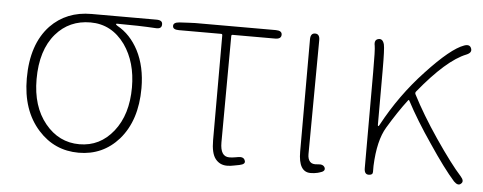

<svg xmlns="http://www.w3.org/2000/svg" viewBox="-42 -633 1872 744"><g transform="rotate(5 894.0 -260.5)"><path d="M127 -57Q59 -132 59 -257Q59 -390 128 -463Q190 -527 287 -527H540Q564 -527 563 -510Q563 -492 539 -494Q473 -498 390 -498Q385 -498 385 -496Q385 -494 391 -490Q442 -462 473 -403Q505 -341 505 -257Q505 -132 440 -57Q378 13 284 13Q190 13 127 -57ZM468 -257Q468 -355 421 -422Q369 -494 286.5 -494Q204 -494 152 -434Q97 -370 97 -257Q97 -151 150.5 -85.5Q204 -20 284 -20Q364 -20 416 -85.5Q468 -151 468 -257Z M888 10Q875 13 861 13Q833 13 816 -8.5Q799 -30 799 -81V-489Q799 -494 794 -494H630Q606 -494 606 -508Q605 -522 629 -524L666 -526Q678 -527 691 -527H1004Q1028 -527 1028 -511Q1028 -494 1004 -494H839Q834 -494 834 -489L832 -75Q832 -20 867 -20Q878 -20 889 -22L901 -24Q923 -28 928 -13Q934 1 909 6Z M1213 10Q1200 13 1186 13Q1139 13 1139 -66V-503Q1139 -527 1157 -527Q1175 -527 1175 -503L1172 -59Q1172 -40 1181 -30Q1190 -20 1211 -23Q1233 -26 1239 -12Q1244 2 1220 8Z M1771 3Q1760 14 1743 -3Q1702 -49 1641 -140Q1582 -226 1543 -300Q1541 -304 1538 -300Q1502 -253 1463 -188Q1431 -135 1427 -36Q1427 -24 1427 -12Q1427 0 1411 0Q1394 0 1394 -24V-396Q1394 -486 1391 -500Q1386 -523 1403 -527Q1420 -531 1426 -508Q1430 -491 1430 -409V-196Q1430 -191 1432 -191Q1434 -191 1437 -197Q1501 -316 1592 -413Q1685 -513 1736 -531Q1758 -539 1764 -522Q1770 -506 1748 -497Q1672 -467 1566 -337Q1562 -332 1565 -326Q1604 -250 1663 -163Q1727 -69 1767 -25Q1783 -7 1771 3Z"/></g></svg>

Font: Resource Han Rounded KR ExtraLight
Style: Regular
Weight: 250
Designer: Cyano Hao (round all glyphs); Ryoko NISHIZUKA 西塚涼子 (kana, bopomofo & ideographs); Paul D. Hunt (Latin, Greek & Cyrillic)
Foundry: Cyano Hao
Version: 0.990